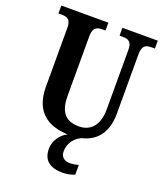

<svg xmlns="http://www.w3.org/2000/svg" viewBox="-169 -822 986 1169"><g transform="rotate(20 324.0 -237.0)"><path d="M380 240C399 240 437 234 455 224V162C434 167 416 170 400 170C366 170 340 154 340 115C340 55 380 17 416 2C519 -22 566 -101 566 -211V-597C566 -655 592 -663 628 -663H648V-714H419V-663H438C474 -663 499 -655 499 -601V-213C499 -113 450 -59 375 -59C296 -59 247 -97 247 -210V-597C247 -655 274 -663 308 -663H328V-714H23V-663H43C77 -663 104 -655 104 -601V-217C104 -59 194 5 327 10C284 32 250 78 250 130C250 206 295 240 380 240Z"/></g></svg>

Font: Noto Serif Georgian Condensed Bold
Style: Regular
Weight: 700
Width: 3
Designer: Monotype Design Team, Akaki Razmadze
Foundry: Google LLC
Version: Version 2.003